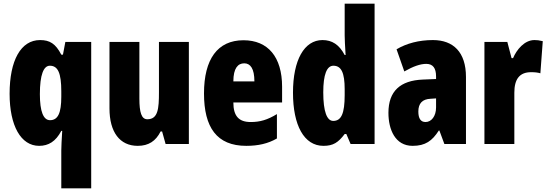

<svg xmlns="http://www.w3.org/2000/svg" viewBox="-20 -780 2968 1040"><path d="M312 35V240H474V-553H334L321 -484H312C281 -544 249 -563 197 -563C93 -563 32 -453 32 -272C32 -99 93 10 192 10C243 10 282 -14 312 -71H317C314 -21 312 14 312 35ZM251 -129C215 -129 196 -176 196 -270C196 -375 216 -424 250 -424C294 -424 312 -384 312 -285V-256C312 -168 294 -129 251 -129Z M1003 -553H841V-280C841 -191 836 -134 778 -134C746 -134 735 -172 735 -246V-553H573V-193C573 -64 629 10 726 10C785 10 824 -16 850 -68H858L877 0H1003Z M1299 -562C1158 -562 1085 -459 1085 -274C1085 -90 1154 10 1314 10C1378 10 1432 -2 1480 -30V-162C1429 -131 1389 -119 1338 -119C1274 -119 1244 -151 1244 -225H1508V-310C1508 -472 1431 -562 1299 -562ZM1303 -437C1336 -437 1358 -409 1358 -339H1244C1244 -411 1269 -437 1303 -437Z M1732 10C1785 10 1812 -8 1847 -54H1856L1879 0H2009V-760H1847V-588C1847 -567 1849 -532 1852 -482H1847C1817 -539 1778 -563 1727 -563C1628 -563 1567 -455 1567 -278C1567 -101 1627 10 1732 10ZM1785 -125C1751 -125 1731 -175 1731 -280C1731 -376 1750 -424 1786 -424C1829 -424 1847 -385 1847 -297V-265C1847 -166 1829 -125 1785 -125Z M2325 -563C2249 -563 2182 -545 2128 -513L2170 -393C2219 -421 2257 -434 2289 -434C2325 -434 2342 -411 2342 -366V-352L2270 -349C2149 -344 2084 -287 2084 -169C2084 -79 2120 10 2215 10C2284 10 2321 -17 2357 -73H2360L2387 0H2504V-363C2504 -498 2435 -563 2325 -563ZM2312 -245 2342 -247V-198C2342 -151 2317 -119 2285 -119C2259 -119 2246 -138 2246 -176C2246 -220 2268 -243 2312 -245Z M2875 -563C2820 -563 2778 -510 2759 -465H2751L2728 -553H2604V0H2766V-278C2766 -350 2793 -389 2857 -389C2878 -389 2894 -387 2907 -383L2920 -557C2900 -562 2888 -563 2875 -563Z"/></svg>

Font: Noto Sans Arabic UI XCn Bk
Style: Regular
Weight: 900
Width: 2
Designer: Monotype Design Team, Nadine Chahine and Nizar Qandah
Foundry: Monotype Imaging Inc.
Version: Version 2.010